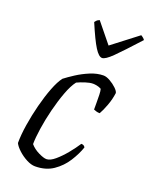

<svg xmlns="http://www.w3.org/2000/svg" viewBox="-138 -808 693 882"><g transform="rotate(20 208.0 -366.5)"><path d="M144 0Q125 0 102 -12Q79 -24 60 -41.5Q41 -59 34 -74Q34 -114 42 -164.5Q50 -215 63 -265.5Q76 -316 92 -357.5Q108 -399 125 -421Q143 -435 171.5 -453.5Q200 -472 233.5 -486Q267 -500 298 -500Q312 -500 330.5 -489.5Q349 -479 363 -465.5Q377 -452 378 -443Q374 -412 362.5 -381Q351 -350 340 -331Q331 -331 324 -333Q317 -335 310 -338Q310 -351 310 -371Q310 -391 309.5 -410Q309 -429 306 -438Q295 -444 284 -446Q273 -448 266 -448Q250 -448 228.5 -441Q207 -434 190 -426Q172 -403 156 -360Q140 -317 127.5 -267Q115 -217 108 -170Q101 -123 101 -93Q117 -74 142.5 -61.5Q168 -49 182 -49Q200 -49 223.5 -69Q247 -89 270 -117Q293 -145 309 -170Q323 -170 328 -159Q316 -124 292.5 -87Q269 -50 232.5 -25Q196 0 144 0ZM263 -573Q247 -573 226.5 -605.5Q206 -638 173 -716Q176 -720 180 -724.5Q184 -729 194 -733L272 -637L397 -733Q404 -729 409.5 -724Q415 -719 416 -716Q345 -638 312 -605.5Q279 -573 263 -573Z"/></g></svg>

Font: Texturina Thin
Style: Italic
Weight: 100
Italic angle: -11°
Designer: Guillermo Torres Carreño
Foundry: Omnibus-Type
Version: Version 1.002; ttfautohint (v1.8.3)